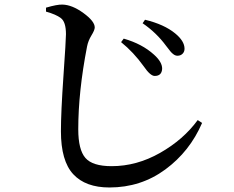

<svg xmlns="http://www.w3.org/2000/svg" viewBox="-20 -787 1040 854"><path d="M668 -449.2Q648.4 -449.2 619.1 -492.2Q574.2 -554.7 518.6 -599.6L530.3 -615.2Q612.3 -591.8 665 -543.9Q702.1 -510.7 701.2 -480.5Q699.2 -449.2 668 -449.2ZM769.5 -539.1Q760.7 -539.1 752.4 -544.9Q744.1 -550.8 738.3 -558.1Q732.4 -565.4 718.8 -583Q675.8 -641.6 614.3 -683.6L625 -699.2Q710 -678.7 758.8 -638.7Q800.8 -604.5 800.8 -570.3Q800.8 -556.6 792 -547.9Q783.2 -539.1 769.5 -539.1ZM250 -707Q229.5 -722.7 184.6 -735.4V-752.9Q234.4 -767.6 257.8 -766.6Q300.8 -765.6 351.1 -729Q401.4 -692.4 401.4 -665Q401.4 -653.3 386.7 -629.4Q372.1 -605.5 367.2 -580.1Q328.1 -378.9 328.1 -211.9Q328.1 -121.1 359.9 -84.5Q391.6 -47.9 476.6 -47.9Q587.9 -47.9 691.9 -106.9Q795.9 -166 859.4 -252.9L878.9 -240.2Q824.2 -113.3 715.3 -33.2Q606.4 46.9 466.8 46.9Q360.4 46.9 305.7 -12.2Q251 -71.3 251 -203.1Q251 -287.1 262.2 -448.7Q273.4 -610.4 273.4 -634.8Q273.4 -690.4 250 -707Z"/></svg>

Font: GenYoMin TW TTF SemiBold
Style: Regular
Weight: 600
Version: Version 1.300